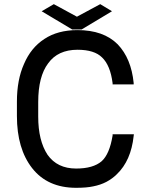

<svg xmlns="http://www.w3.org/2000/svg" viewBox="-20 -895 727 925"><path d="M625 -248 624 -240.2Q611.3 -121.1 543 -55.7Q521.5 -34.2 492.2 -18.6Q463.9 -3.9 428.7 2.9Q397.5 9.8 346.7 9.8Q209 9.8 134.8 -85Q61.5 -178.7 61.5 -335.9V-405.3Q61.5 -510.7 95.7 -586.9Q128.9 -665 193.4 -707Q257.8 -750 353.5 -750Q478.5 -750 546.9 -681.6Q612.3 -613.3 624 -495.1V-488.3H522.5V-494.1Q511.7 -580.1 471.7 -618.2Q434.6 -655.3 353.5 -655.3Q258.8 -655.3 211.9 -589.8Q164.1 -526.4 164.1 -403.3V-333Q164.1 -217.8 209 -149.4Q255.9 -83 346.7 -83Q428.7 -83 469.7 -118.2Q507.8 -152.3 522.5 -242.2V-248ZM180.7 -840.8 328.1 -752.9H373L519.5 -840.8L462.9 -875L350.6 -814.5L239.3 -875Z"/></svg>

Font: RobotoJAA
Style: Medium
Weight: 500
Version: Version 2.05; 2016-11-05